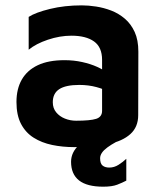

<svg xmlns="http://www.w3.org/2000/svg" viewBox="-20 -539 609 723"><path d="M259.8 15Q215.4 15 176.2 6.8Q137 -1.4 106.7 -20.5Q76.4 -39.6 59.2 -72.4Q42 -105.2 42 -155Q42 -204.4 62.2 -239.5Q82.4 -274.6 122.4 -293.5Q162.4 -312.4 223 -312.4Q257.6 -312.4 289.3 -305.4Q321 -298.4 346.3 -287Q371.6 -275.6 387 -261.8L394.4 -190.4Q373.8 -202.8 343.5 -211Q313.2 -219.2 278.6 -219.2Q227.6 -219.2 203.2 -203.3Q178.8 -187.4 178.8 -154Q178.8 -131.6 191.5 -116.1Q204.2 -100.6 224.3 -92.5Q244.4 -84.4 266.6 -84.4Q319.6 -84.4 342 -91.5Q364.4 -98.6 364.4 -121.8V-313.6Q364.4 -361.4 334 -383Q303.6 -404.6 249 -404.6Q205.4 -404.6 160.4 -389.5Q115.4 -374.4 88 -351.8V-475.4Q113.6 -492 168.3 -505.4Q223 -518.8 288.2 -518.8Q312.8 -518.8 341.7 -514.4Q370.6 -510 398.6 -499.3Q426.6 -488.6 449.9 -468.8Q473.2 -449 487.1 -418.7Q501 -388.4 501 -344.4L500.4 -105.4Q500.4 -60.8 471 -34.2Q441.6 -7.6 387.8 3.7Q334 15 259.8 15ZM368.6 164Q307.6 164 277.6 140.4Q247.6 116.8 247.6 70.2Q247.6 34.4 278.1 6.2Q308.6 -22 359.6 -41.8L453.2 -21.6Q412.6 -4.4 384.8 15.8Q357 36 357 56.8Q357 77.2 366.4 84.6Q375.8 92 391.6 92Q410 92 426.5 81.5Q443 71 455.6 59V141.2Q441.2 148.8 421.6 156.4Q402 164 368.6 164Z"/></svg>

Font: Maven Pro VF Beta
Style: Regular
Weight: 400
Designer: Joe Prince
Foundry: Joe Prince
Version: Version 2.002